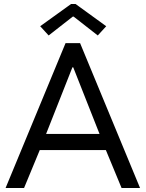

<svg xmlns="http://www.w3.org/2000/svg" viewBox="-20 -934 724 954"><path d="M7.8 0 305.7 -719.7H377.9L675.8 0H584L495.1 -214.8L483.4 -246.1L343.8 -599.6H339.8L200.2 -246.1L188.5 -214.8L99.6 0ZM146.5 -188.5V-268.6H537.1V-188.5ZM221.7 -757.8 179.7 -803.7 333 -914.1H355.5L507.8 -803.7L465.8 -757.8L345.7 -851.6H341.8Z"/></svg>

Font: Reddit Sans
Style: Regular
Weight: 400
Designer: Stephen Hutchings
Foundry: Reddit
Version: Version 1.014